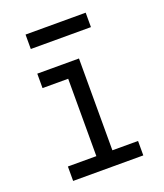

<svg xmlns="http://www.w3.org/2000/svg" viewBox="-134 -810 768 900"><g transform="rotate(-20 250.0 -360.5)"><path d="M75 0V-72H217V-458H89V-530H297V-72H425V0ZM100 -649V-721H400V-649Z"/></g></svg>

Font: Iosevka SS08
Style: Regular
Weight: 400
Monospace: yes
Designer: Belleve Invis
Foundry: Belleve Invis
Version: 2.1.0; ttfautohint (v1.8.2)